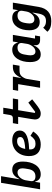

<svg xmlns="http://www.w3.org/2000/svg" viewBox="1304 -2084 992 3640"><g transform="rotate(-90 1800.0 -264.0)"><path d="M31 0H157L172 -94H178C195 -26 238 12 317 12C472 12 557 -143 557 -328C557 -452 510 -528 403 -528C314 -528 266 -473 227 -394H222L280 -740H154ZM277 -88C210 -88 177 -122 187 -179L202 -273C210 -318 233 -355 252 -377C280 -410 311 -428 349 -428C406 -428 429 -388 429 -331C429 -315 427 -299 425 -287L414 -221C401 -140 358 -88 277 -88Z M880 12C1005 12 1072 -48 1127 -131L1047 -182C993 -110 958 -87 895 -87C814 -87 787 -128 787 -189C787 -193 787 -199 788 -207C1093 -218 1145 -307 1145 -387C1145 -480 1062 -528 959 -528C781 -528 661 -399 661 -209C661 -68 734 12 880 12ZM947 -436C1000 -436 1022 -413 1022 -377C1022 -339 1002 -292 797 -282L800 -297C820 -395 871 -436 947 -436Z M1466 12C1528 12 1573 -20 1661 -90L1737 -150L1675 -223L1499 -92L1479 -100L1531 -416H1736L1753 -516H1548L1578 -698H1461L1440 -572C1433 -530 1414 -516 1374 -516H1285L1268 -416H1405L1362 -157C1358 -133 1355 -115 1355 -100C1355 -32 1391 12 1466 12Z M2082 0 2123 -247C2130 -289 2156 -327 2169 -343C2195 -375 2227 -390 2283 -390H2374L2395 -516H2348C2247 -516 2189 -459 2148 -365H2142L2168 -516H1916L1899 -416H2025L1956 0Z M2589 12C2677 12 2724 -43 2763 -122H2767L2764 -103C2754 -38 2789 0 2861 0H2931L2947 -96H2889L2959 -516H2833L2817 -422H2812C2794 -490 2752 -528 2677 -528C2526 -528 2443 -372 2443 -193C2443 -61 2488 12 2589 12ZM2644 -88C2592 -88 2571 -127 2571 -184C2571 -202 2573 -217 2575 -229L2586 -295C2599 -376 2637 -428 2717 -428C2785 -428 2812 -390 2803 -337L2788 -243C2781 -201 2757 -162 2738 -139C2711 -106 2679 -88 2644 -88Z M3220 212C3366 212 3461 138 3489 -27L3570 -516H3444L3428 -422H3423C3407 -490 3363 -528 3282 -528C3127 -528 3046 -378 3046 -206C3046 -88 3093 -7 3202 -7C3292 -7 3339 -61 3377 -142H3382L3365 -41C3344 82 3297 112 3218 112C3167 112 3125 96 3095 59L3018 138C3066 194 3128 212 3220 212ZM3255 -108C3199 -108 3175 -146 3175 -201C3175 -220 3177 -236 3179 -249L3187 -295C3201 -374 3243 -428 3324 -428C3393 -428 3424 -392 3415 -337L3402 -261C3394 -210 3368 -177 3351 -157C3323 -125 3293 -108 3255 -108Z"/></g></svg>

Font: IBM Plex Mono SmBld
Style: Italic
Weight: 600
Italic angle: -9.5°
Monospace: yes
Designer: Mike Abbink, Paul van der Laan, Pieter van Rosmalen
Foundry: Bold Monday
Version: Version 2.004